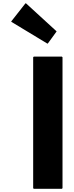

<svg xmlns="http://www.w3.org/2000/svg" viewBox="-20 -1177 464 1204"><path d="M368 -822H192L188 -818V3L192 7H368L372 3V-818ZM142 -1157 138 -1154 50 -1042 53 -1039 278 -903 282 -907 335 -980 331 -984ZM331 -984Z"/></svg>

Font: Hussar Woodtype
Style: Bd
Weight: 900
Foundry: Cannot Into Space Fonts
Version: Version 1.07